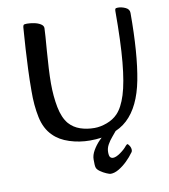

<svg xmlns="http://www.w3.org/2000/svg" viewBox="-92 -730 890 1013"><g transform="rotate(-10 353.0 -223.5)"><path d="M342 13Q286 13 233 -4Q180 -21 148 -54Q109 -92 95.5 -156.5Q82 -221 83 -298Q83 -356 85.5 -414.5Q88 -473 91 -522Q94 -571 96.5 -602Q99 -633 99 -637Q100 -645 103 -648.5Q106 -652 121 -652Q138 -652 158.5 -648Q179 -644 193.5 -635Q208 -626 208 -613Q208 -602 205.5 -568.5Q203 -535 199.5 -490.5Q196 -446 193.5 -400Q191 -354 191 -319Q191 -250 202.5 -191Q214 -132 242 -99Q266 -72 301 -60Q336 -48 377 -48Q409 -48 444 -61Q479 -74 502 -98Q532 -129 552 -192.5Q572 -256 582 -364Q592 -472 592 -637Q592 -645 594.5 -648.5Q597 -652 608 -652Q628 -652 648.5 -642.5Q669 -633 669 -613Q669 -393 642.5 -256Q616 -119 545 -53Q474 13 342 13ZM419 205Q413 205 396.5 198Q380 191 364.5 180Q349 169 346 158Q344 152 343.5 141.5Q343 131 343 115Q343 92 357 67.5Q371 43 391 22Q411 1 431 -13Q451 -27 463 -29Q486 -33 489 -28.5Q492 -24 483.5 -13Q475 -2 461 14Q447 30 436 49.5Q425 69 425 90Q425 111 431 117.5Q437 124 446 124Q462 124 486 107Q510 90 523 73Q530 66 532 66Q536 66 543 77Q550 88 550 100Q550 109 544 115Q530 135 508.5 156Q487 177 463.5 191Q440 205 419 205Z"/></g></svg>

Font: BriemHand
Style: Regular
Weight: 400
Designer: Gunnlaugur SE Briem, Eben Sorkin
Foundry: Sorkin Type
Version: Version 1.001; ttfautohint (v1.8.4.7-5d5b)